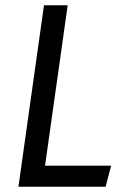

<svg xmlns="http://www.w3.org/2000/svg" viewBox="-20 -709 480 729"><path d="M151 -80H402L381 0H50L147 -689H237Z"/></svg>

Font: Fira Sans Condensed
Style: Italic
Weight: 400
Width: 3
Italic angle: -8°
Designer: bBox Type GmbH & Carrois Corporate GbR & Edenspiekermann AG
Foundry: bBox Type GmbH & Carrois Corporate GbR & Edenspiekermann AG
Version: Version 4.301